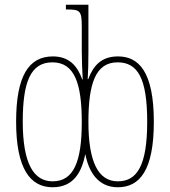

<svg xmlns="http://www.w3.org/2000/svg" viewBox="-20 -780 718 810"><path d="M202 10C292 10 325 -56 340 -130C354 -56 393 10 477 10C569 10 629 -61 629 -266C629 -478 565 -542 478 -542C407 -542 374 -503 352 -446H350C352 -475 353 -518 353 -561V-760H258V-740H262C319 -740 325 -735 325 -664V-562C325 -523 327 -485 329 -445H327C306 -503 271 -542 203 -542C101 -542 48 -459 48 -267C48 -69 107 10 202 10ZM202 -15C123 -15 76 -88 76 -267C76 -434 109 -517 201 -517C295 -517 325 -427 325 -265C325 -98 291 -15 202 -15ZM477 -15C395 -15 353 -96 353 -265C353 -425 382 -517 476 -517C561 -517 601 -450 601 -266C601 -81 558 -15 477 -15Z"/></svg>

Font: Noto Serif ExtraCondensed Thin
Style: Regular
Weight: 100
Width: 2
Designer: Monotype Design Team
Foundry: Monotype Imaging Inc.
Version: Version 2.013